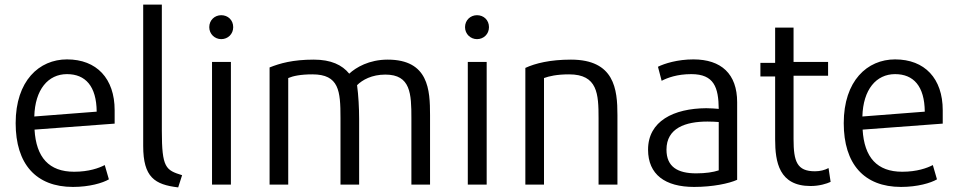

<svg xmlns="http://www.w3.org/2000/svg" viewBox="-20 -800 4152 834"><path d="M478 -263 130 -237C137 -116 193 -54 302 -54C366 -54 410 -70 435 -83L453 -21C426 -5 368 12 297 12C136 12 48 -88 48 -265C48 -449 150 -542 271 -542C400 -542 478 -459 478 -321ZM400 -315C399 -426 351 -478 271 -478C189 -478 132 -411 129 -294Z M771 -39 754 14C652 2 602 -30 602 -166V-780H683V-232C683 -71 700 -61 771 -39Z M993 -682C993 -652 970 -630 941 -630C913 -630 889 -652 889 -682C889 -713 913 -734 941 -734C970 -734 993 -713 993 -682ZM983 2H901V-531H983Z M1848 2H1767V-286C1767 -393 1764 -476 1654 -476C1595 -476 1554 -453 1531 -430C1537 -386 1540 -331 1540 -283V2H1459V-288C1459 -405 1453 -477 1337 -477C1286 -477 1253 -470 1232 -461V2H1151V-507C1196 -525 1252 -541 1343 -541C1418 -541 1466 -518 1497 -480C1526 -507 1583 -541 1664 -541C1842 -541 1848 -409 1848 -300Z M2104 -682C2104 -652 2081 -630 2052 -630C2024 -630 2000 -652 2000 -682C2000 -713 2024 -734 2052 -734C2081 -734 2104 -713 2104 -682ZM2094 2H2012V-531H2094Z M2662 2H2580V-286C2580 -392 2576 -477 2452 -477C2398 -477 2365 -469 2343 -461V2H2262V-505C2305 -525 2370 -541 2460 -541C2649 -541 2662 -413 2662 -300Z M3182 -19C3147 -3 3076 12 2995 12C2869 12 2795 -42 2795 -150C2795 -274 2906 -329 3048 -330C3069 -330 3090 -328 3102 -327C3101 -420 3082 -478 2983 -478C2921 -478 2879 -462 2854 -449L2838 -510C2866 -524 2923 -542 2992 -542C3113 -542 3182 -479 3182 -356ZM3102 -60V-270C3088 -271 3072 -272 3053 -272C2958 -272 2875 -244 2875 -150C2875 -75 2924 -47 3004 -47C3045 -47 3078 -52 3102 -60Z M3588 -10C3571 -2 3539 8 3501 8C3364 8 3347 -96 3347 -195V-468H3283V-527H3347V-680H3427V-531H3577V-471H3427V-196C3427 -98 3442 -56 3520 -56C3542 -56 3562 -61 3579 -70Z M4075 -263 3727 -237C3734 -116 3790 -54 3899 -54C3963 -54 4007 -70 4032 -83L4050 -21C4023 -5 3965 12 3894 12C3733 12 3645 -88 3645 -265C3645 -449 3747 -542 3868 -542C3997 -542 4075 -459 4075 -321ZM3997 -315C3996 -426 3948 -478 3868 -478C3786 -478 3729 -411 3726 -294Z"/></svg>

Font: Repo Regular
Style: Regular
Weight: 400
Designer: Stefan Peev
Foundry: Context Ltd
Version: Version 1.502